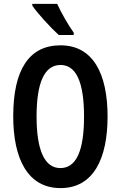

<svg xmlns="http://www.w3.org/2000/svg" viewBox="-20 -957 620 987"><path d="M274 -937H146V-928C172 -889 245 -810 282 -777H359V-789C334 -823 293 -894 274 -937ZM533 -358C533 -577 459 -724 291 -724C131 -724 48 -601 48 -359C48 -142 122 10 291 10C459 10 533 -139 533 -358ZM168 -358C168 -533 209 -623 291 -623C371 -623 412 -536 412 -358C412 -179 371 -93 290 -93C210 -93 168 -183 168 -358Z"/></svg>

Font: Noto Sans Gujarati ExtraCondensed SemiBold
Style: Regular
Weight: 600
Width: 2
Designer: Jelle Bosma - Monotype Design Team, Universal Thirst
Foundry: Monotype Imaging Inc.
Version: Version 2.106